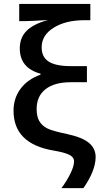

<svg xmlns="http://www.w3.org/2000/svg" viewBox="-20 -780 526 990"><path d="M49.8 -209Q49.8 -273.9 86.4 -322.8Q123 -371.6 189 -395V-399.9Q82 -429.2 82 -530.8Q82 -585.4 116.7 -620.6Q151.4 -655.8 227.1 -676.8Q133.3 -670.9 101.1 -670.9H79.1V-759.8H445.8V-675.8H415Q318.8 -675.8 256.8 -637.2Q194.8 -598.6 194.8 -536.1Q194.8 -485.4 231.4 -462.2Q268.1 -439 346.2 -439H428.2V-356H344.2Q260.7 -356 214.8 -320.1Q168.9 -284.2 168.9 -217.8Q168.9 -179.7 182.1 -156.5Q195.3 -133.3 221.4 -119.1Q247.6 -105 326.2 -88.9Q404.8 -71.8 439 -43Q473.1 -14.2 473.1 29.8Q473.1 99.6 410.2 189.9H296.9Q325.2 151.9 343.5 114.3Q361.8 76.7 361.8 51.8Q361.8 30.3 336.4 17.8Q311 5.4 254.9 -3.9Q49.8 -39.1 49.8 -209Z"/></svg>

Font: JBL Sans
Style: Semibold
Weight: 600
Version: Version 1.10